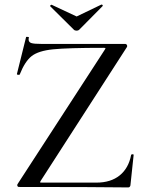

<svg xmlns="http://www.w3.org/2000/svg" viewBox="-20 -817 638 839"><path d="M441 -606Q441 -608 433 -608Q276 -608 212 -601.5Q148 -595 118.5 -572Q89 -549 66 -491Q65 -490 62 -490Q53 -490 54 -494L94 -655Q94 -656 98 -656Q108 -656 106 -653Q105 -650 105 -645Q105 -633 116.5 -629Q128 -625 163 -625H528Q532 -625 534.5 -620.5Q537 -616 535 -612L158 -27L155 -21Q155 -19 163 -19H401Q464 -19 503 -50.5Q542 -82 553 -140Q554 -143 559 -143Q564 -143 564 -140L550 -8Q550 -5 547.5 -1.5Q545 2 541 2Q392 0 62 0Q58 0 56 -4.5Q54 -9 57 -13L438 -600ZM199 -791Q199 -793 202 -795Q205 -797 206 -796L315 -745L423 -797H424Q427 -797 428.5 -794.5Q430 -792 428 -790L326 -687Q322 -683 315 -683Q307 -683 303 -687L200 -789Z"/></svg>

Font: Cormorant Garamond Medium
Style: Regular
Weight: 500
Designer: Christian Thalmann (Catharsis Fonts)
Foundry: Catharsis Fonts
Version: Version 4.000